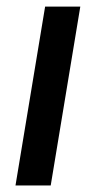

<svg xmlns="http://www.w3.org/2000/svg" viewBox="-20 -566 292 586"><path d="M27.3 0 117.7 -545.9H225.1L134.8 0Z"/></svg>

Font: Inter Medium
Style: Italic
Weight: 500
Italic angle: -9.3988°
Designer: Rasmus Andersson
Foundry: rsms
Version: Version 4.001;git-66647c0bb